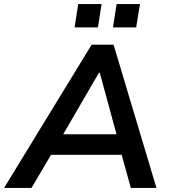

<svg xmlns="http://www.w3.org/2000/svg" viewBox="-60 -925 830 945"><path d="M-40 0 391 -705H499L710 0H584L529 -198L576 -163H153L212 -198L95 0ZM427 -567 233 -233 212 -264H548L522 -233L431 -567ZM496 -790 514 -905H629L610 -790ZM307 -790 325 -905H440L422 -790Z"/></svg>

Font: Mulish ExtraLight
Style: Bold Italic
Weight: 700
Italic angle: -9°
Version: Version 3.603